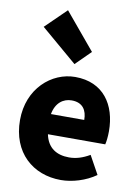

<svg xmlns="http://www.w3.org/2000/svg" viewBox="-103 -1021 801 1102"><g transform="rotate(10 298.0 -469.5)"><path d="M330 14C396 14 474 -9 533 -51L474 -158C433 -134 395 -122 354 -122C282 -122 228 -154 212 -232H546C550 -246 554 -277 554 -309C554 -464 474 -583 310 -583C173 -583 40 -469 40 -285C40 -96 166 14 330 14ZM209 -349C221 -416 264 -447 313 -447C378 -447 403 -405 403 -349ZM292 -655 379 -741 202 -953 81 -835Z"/></g></svg>

Font: ChiuKong Gothic MN Heavy
Style: Regular
Weight: 900
Designer: Ryoko NISHIZUKA 西塚涼子 (kana, bopomofo & ideographs); Paul D. Hunt (Latin, Greek & Cyrillic); Sandoll Communications 산돌커뮤니
Foundry: Adobe
Version: Version 1.300